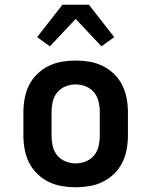

<svg xmlns="http://www.w3.org/2000/svg" viewBox="-20 -784 640 812"><path d="M300 8Q271 8 241.5 3Q212 -2 185.5 -15Q159 -28 137.5 -49Q116 -70 103 -96Q90 -122 84.5 -151.5Q79 -181 79 -210V-310Q79 -339 84.5 -368.5Q90 -398 103 -424Q116 -450 137.5 -471Q159 -492 185.5 -505Q212 -518 241.5 -523Q271 -528 300 -528Q329 -528 358.5 -523Q388 -518 414.5 -505Q441 -492 462.5 -471Q484 -450 497 -424Q510 -398 515.5 -368.5Q521 -339 521 -310V-210Q521 -181 515.5 -151.5Q510 -122 497 -96Q484 -70 462.5 -49Q441 -28 414.5 -15Q388 -2 358.5 3Q329 8 300 8ZM300 -93Q322 -93 343 -101.5Q364 -110 378 -127Q392 -144 397 -166Q402 -188 402 -210V-310Q402 -332 397 -354Q392 -376 378 -393Q364 -410 343 -418.5Q322 -427 300 -427Q278 -427 257 -418.5Q236 -410 222 -393Q208 -376 203 -354Q198 -332 198 -310V-210Q198 -188 203 -166Q208 -144 222 -127Q236 -110 257 -101.5Q278 -93 300 -93ZM191 -588 137 -627 244 -764H356L463 -627L409 -588L300 -704Z"/></svg>

Font: Iosevka Plex Etoile
Style: Bold
Weight: 700
Designer: Belleve Invis
Foundry: Belleve Invis
Version: Version 25.1.1; ttfautohint (v1.8.4)